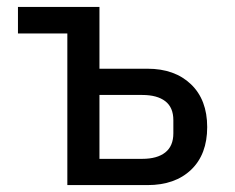

<svg xmlns="http://www.w3.org/2000/svg" viewBox="-20 -536 680 556"><path d="M175 -439H32V-516H268V-337H407Q486 -337 533 -292Q580 -247 580 -168Q580 -89 533.5 -44.5Q487 0 407 0H175ZM392 -76Q435 -76 458.5 -94.5Q482 -113 482 -150V-188Q482 -225 458.5 -243Q435 -261 392 -261H268V-76Z"/></svg>

Font: Writer
Style: Regular
Weight: 400
Monospace: yes
Designer: Mike Abbink, Paul van der Laan, Pieter van Rosmalen
Foundry: Bold Monday
Version: Version 2.001 2020